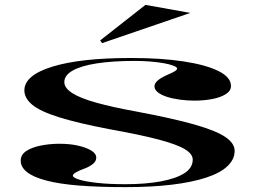

<svg xmlns="http://www.w3.org/2000/svg" viewBox="-20 -753 1051 788"><path d="M495 15Q385 15 304 8.5Q223 2 170 -12Q117 -26 91 -46.5Q65 -67 65 -94Q65 -118 87.5 -133Q110 -148 147 -155.5Q184 -163 224 -163Q266 -163 299.5 -155.5Q333 -148 354 -135.5Q375 -123 375 -106Q375 -93 364.5 -83Q354 -73 334 -64Q304 -53 291.5 -45.5Q279 -38 279 -32Q279 -24 304.5 -16Q330 -8 378.5 -2.5Q427 3 494 3Q577 3 639.5 -8.5Q702 -20 736.5 -42Q771 -64 771 -98Q771 -121 739 -140.5Q707 -160 632 -180Q557 -200 428 -223Q298 -248 221.5 -272Q145 -296 112.5 -323Q80 -350 80 -382Q80 -444 195 -479.5Q310 -515 518 -515Q641 -515 733 -501Q825 -487 876.5 -461.5Q928 -436 928 -400Q928 -380 906.5 -366.5Q885 -353 851 -346.5Q817 -340 778 -340Q748 -340 718.5 -344Q689 -348 665.5 -355.5Q642 -363 628 -374Q614 -385 614 -399Q614 -422 665 -445Q689 -455 698 -461Q707 -467 707 -472Q707 -477 692.5 -483Q678 -489 653 -493.5Q628 -498 597 -500.5Q566 -503 532 -503Q443 -503 378 -493Q313 -483 278.5 -463.5Q244 -444 244 -416Q244 -392 276.5 -371Q309 -350 375.5 -331.5Q442 -313 541 -295Q690 -267 778 -242Q866 -217 904.5 -191Q943 -165 943 -134Q943 -99 913.5 -71Q884 -43 826 -24Q768 -5 685 5Q602 15 495 15ZM399 -576 391 -587 577 -733 761 -700Z"/></svg>

Font: Kalnia Expanded
Style: Regular
Weight: 400
Width: 7
Designer: Frida Medrano
Foundry: Frida Medrano
Version: Version 1.105